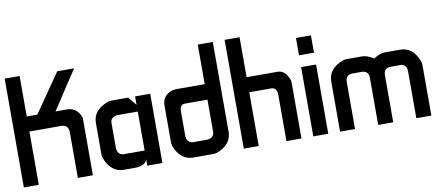

<svg xmlns="http://www.w3.org/2000/svg" viewBox="-56 -769 2276 976"><g transform="rotate(-10 1082.5 -281.0)"><path d="M0 -561.5H77.1V-352.5H131.8L269.5 -551.8H356.4L225.6 -352.5H283.7Q337.4 -352.5 356.4 -295.9V0H278.8V-235.4Q278.8 -274.9 241.2 -274.9H77.1V0H0Z M516.6 -357.4H601.6L637.2 -314V-357.4H715.3V0H637.2V-33.2Q628.9 -3.9 581.1 0H516.6Q448.7 0 419.9 -80.1Q417.5 -89.8 417.5 -99.1V-258.3Q417.5 -326.2 497.6 -355Q507.3 -357.4 516.6 -357.4ZM495.6 -244.1V-113.3Q499.5 -78.1 531.2 -78.1H637.2V-279.3H531.2Q495.6 -275.4 495.6 -244.1Z M996.6 -561.5H1074.2V-98.6Q1074.2 -32.2 996.6 -2.4Q983.9 0 975.6 0H875Q808.6 0 778.8 -77.1Q776.4 -90.3 776.4 -98.6V-287.1Q776.4 -337.9 830.1 -355Q842.8 -357.4 853.5 -357.4H996.6ZM853.5 -240.2V-112.3Q857.9 -77.1 888.7 -77.1H961.4Q996.6 -81.5 996.6 -112.3V-277.3H879.4Q853.5 -277.3 853.5 -240.2Z M1135.3 -561.5H1212.4V-355H1372.1Q1411.6 -355 1430.7 -303.2Q1433.1 -300.3 1433.1 -287.1V0H1355.5V-237.8Q1355.5 -277.3 1325.2 -277.3H1212.4V0H1135.3Z M1494.1 -507.8H1571.3V-418.5H1494.1ZM1494.1 -357.4H1571.3V0H1494.1Z M1731 -357.4H1808.1Q1835.4 -357.4 1866.7 -336.4H1869.1Q1899.9 -357.4 1927.7 -357.4H2004.9Q2072.3 -357.4 2101.1 -277.8Q2103.5 -269 2103.5 -258.8V0H2025.9V-242.7Q2025.9 -280.3 1988.8 -280.3H1943.8Q1906.7 -280.3 1906.7 -242.7V0H1829.1V-242.7Q1829.1 -280.3 1791.5 -280.3H1747.1Q1709.5 -280.3 1709.5 -242.7V0H1632.3V-258.8Q1632.3 -326.2 1711.9 -355Q1721.2 -357.4 1731 -357.4Z"/></g></svg>

Font: Kadhim
Style: Regular
Weight: 400
Designer: Developer/ Husham Jawad
Version: Version 1.00;December 29, 2020;FontCreator 13.0.0.2683 32-bi